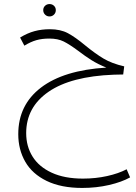

<svg xmlns="http://www.w3.org/2000/svg" viewBox="-20 -576 670 946"><path d="M621 298Q580 321 517.5 335.5Q455 350 385 350Q281 350 210 315.5Q139 281 104.5 221Q70 161 70 85Q70 -59 182 -144.5Q294 -230 504 -243Q462 -260 431 -279.5Q400 -299 366 -325Q323 -357 294 -371.5Q265 -386 223 -386Q187 -386 159 -378Q131 -370 100 -351L79 -391Q115 -413 150 -422.5Q185 -432 226 -432Q278 -432 314.5 -412.5Q351 -393 399 -353Q449 -312 490 -287.5Q531 -263 592 -249L587 -209L541 -208Q330 -200 219.5 -124Q109 -48 109 80Q109 145 140.5 195.5Q172 246 235 275Q298 304 389 304Q451 304 507.5 291.5Q564 279 604 258ZM193 -526Q193 -539 202 -547.5Q211 -556 224 -556Q237 -556 246 -547.5Q255 -539 255 -526Q255 -513 246 -504Q237 -495 224 -495Q211 -495 202 -504Q193 -513 193 -526Z"/></svg>

Font: FiraGO ExtraLight
Style: Regular
Weight: 200
Designer: bBox Type
Foundry: bBox Type GmbH
Version: Version 1.001